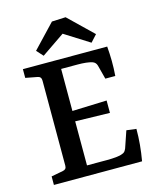

<svg xmlns="http://www.w3.org/2000/svg" viewBox="-114 -835 744 913"><g transform="rotate(-15 258.5 -378.0)"><path d="M404 -425 386 -494Q381 -511 365 -516Q353 -520 334.5 -522Q316 -524 294 -524H213V-317L383 -323V-262L213 -266V-49H313Q335 -49 356 -51Q377 -53 388 -58Q397 -61 401 -66Q405 -71 409 -80L437 -162L485 -156Q485 -117 481.5 -78.5Q478 -40 471 0H37V-42L95 -53Q113 -56 113 -74V-493Q113 -513 95 -516L37 -527V-570H452Q455 -535 455.5 -499.5Q456 -464 453 -425ZM120 -638 229 -753 297 -756 416 -641 385 -607 263 -684 149 -606Z"/></g></svg>

Font: Rasa Medium
Style: Regular
Weight: 500
Designer: Anna Giedrys (Yrsa+Rasa design), David Brezina (Yrsa art-direction, Rasa art-direction, design)
Foundry: Rosetta Type Foundry
Version: Version 2.004